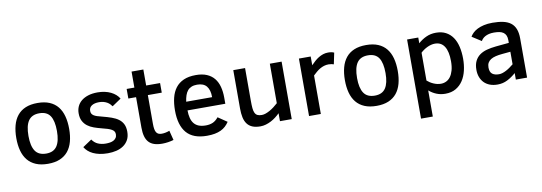

<svg xmlns="http://www.w3.org/2000/svg" viewBox="-62 -1074 4753 1685"><g transform="rotate(-10 2315.0 -231.0)"><path d="M522 -254.9Q522 -192.4 508.5 -142.6Q495.1 -92.8 466.6 -57.6Q438 -22.5 393.6 -3.7Q349.1 15.1 287.1 15.1Q224.6 15.1 179.7 -3.9Q134.8 -22.9 106.2 -58.1Q77.6 -93.3 64.2 -143.1Q50.8 -192.9 50.8 -254.9Q50.8 -317.9 64.5 -368.2Q78.1 -418.5 106.7 -453.9Q135.3 -489.3 179.9 -508.1Q224.6 -526.9 287.1 -526.9Q349.1 -526.9 393.6 -508.1Q438 -489.3 466.6 -453.9Q495.1 -418.5 508.5 -368.2Q522 -317.9 522 -254.9ZM413.1 -254.9Q413.1 -346.2 383.5 -390.6Q354 -435.1 287.1 -435.1Q220.2 -435.1 189.7 -390.6Q159.2 -346.2 159.2 -254.9Q159.2 -166 189.2 -121.1Q219.2 -76.2 287.1 -76.2Q353 -76.2 383.1 -121.1Q413.1 -166 413.1 -254.9Z M1020 -142.1Q1020 -99.6 1003.7 -69.8Q987.3 -40 959.7 -21Q932.1 -2 896 6.6Q859.9 15.1 820.3 15.1Q780.3 15.1 747.8 8.3Q715.3 1.5 689.9 -10.5Q664.6 -22.5 646.2 -39.1Q627.9 -55.7 616.2 -75.2L696.3 -128.9Q717.3 -98.1 748 -85Q778.8 -71.8 817.4 -71.8Q836.4 -71.8 854.5 -74.7Q872.6 -77.6 886.5 -85.2Q900.4 -92.8 908.9 -105.5Q917.5 -118.2 917.5 -137.2Q917.5 -151.9 911.1 -162.1Q904.8 -172.4 891.1 -180.4Q877.4 -188.5 855.7 -195.6Q834 -202.6 803.2 -210Q768.6 -218.8 736.8 -230Q705.1 -241.2 680.9 -259.5Q656.7 -277.8 642.1 -305.4Q627.4 -333 627.4 -374Q627.4 -406.7 639.6 -434.6Q651.9 -462.4 676.5 -482.9Q701.2 -503.4 737.5 -515.1Q773.9 -526.9 822.3 -526.9Q856 -526.9 885.5 -520.5Q915 -514.2 939.2 -502.4Q963.4 -490.7 981.9 -474.4Q1000.5 -458 1012.2 -438L932.1 -383.8Q924.8 -394.5 914.6 -404.8Q904.3 -415 890.4 -422.9Q876.5 -430.7 859.1 -435.3Q841.8 -439.9 820.3 -439.9Q779.3 -439.9 754.9 -424.1Q730.5 -408.2 730.5 -377.9Q730.5 -363.8 735.6 -354Q740.7 -344.2 752.2 -336.4Q763.7 -328.6 782.2 -322.5Q800.8 -316.4 827.1 -310.1Q871.6 -298.8 907.5 -286.1Q943.4 -273.4 968.3 -254.9Q993.2 -236.3 1006.6 -209.2Q1020 -182.1 1020 -142.1Z M1406.7 0Q1384.8 6.8 1357.2 11Q1329.6 15.1 1304.7 15.1Q1262.7 15.1 1233.2 5.1Q1203.6 -4.9 1184.8 -25.6Q1166 -46.4 1157.2 -78.6Q1148.4 -110.8 1148.4 -154.8V-426.8H1079.6V-512.2H1148.4V-654.8H1253.4V-512.2H1377.4V-426.8H1253.4V-170.9Q1253.4 -143.6 1256.6 -124.8Q1259.8 -106 1267.1 -94.2Q1274.4 -82.5 1286.4 -77.1Q1298.3 -71.8 1315.4 -71.8Q1332.5 -71.8 1351.6 -75.9Q1370.6 -80.1 1384.8 -85.9Z M1572.8 -233.9Q1573.2 -195.3 1580.8 -165.8Q1588.4 -136.2 1604.5 -116.5Q1620.6 -96.7 1646.2 -86.4Q1671.9 -76.2 1709.5 -76.2Q1744.6 -76.2 1771.7 -88.1Q1798.8 -100.1 1821.8 -128.9L1902.3 -74.2Q1887.7 -52.2 1869.6 -35.6Q1851.6 -19 1827.6 -7.8Q1803.7 3.4 1773.2 9.3Q1742.7 15.1 1703.6 15.1Q1581.1 15.1 1522.7 -52.5Q1464.4 -120.1 1464.4 -252Q1464.4 -314 1476.8 -364.5Q1489.3 -415 1516.8 -451.2Q1544.4 -487.3 1588.9 -507.1Q1633.3 -526.9 1697.8 -526.9Q1754.9 -526.9 1795.2 -509.8Q1835.4 -492.7 1860.8 -461.4Q1886.2 -430.2 1897.9 -386.2Q1909.7 -342.3 1909.7 -289.1V-233.9ZM1805.7 -311Q1805.7 -375 1778.8 -408.4Q1752 -441.9 1694.3 -441.9Q1665 -441.9 1644.3 -433.3Q1623.5 -424.8 1609.6 -408.2Q1595.7 -391.6 1587.4 -367.2Q1579.1 -342.8 1574.7 -311Z M2355.5 0V-70.8Q2338.4 -53.7 2318.1 -38.1Q2297.9 -22.5 2275.1 -10.7Q2252.4 1 2228.3 8.1Q2204.1 15.1 2179.7 15.1Q2136.7 15.1 2107.9 2.9Q2079.1 -9.3 2061.8 -33Q2044.4 -56.6 2037.1 -91.1Q2029.8 -125.5 2029.8 -169.9V-512.2H2134.8V-220.2Q2134.8 -181.6 2137.2 -155Q2139.6 -128.4 2147.5 -112.1Q2155.3 -95.7 2169.9 -88.4Q2184.6 -81.1 2208.5 -81.1Q2224.6 -81.1 2242.9 -87.4Q2261.2 -93.8 2280.5 -104.5Q2299.8 -115.2 2318.8 -129.6Q2337.9 -144 2355.5 -160.2V-512.2H2460.4V0Z M2907.7 -409.2Q2899.9 -412.1 2887.5 -414.6Q2875 -417 2861.8 -417Q2840.3 -417 2821.3 -411.1Q2802.2 -405.3 2784.9 -395.3Q2767.6 -385.3 2751.5 -371.6Q2735.4 -357.9 2719.7 -342.8V0H2614.7V-512.2H2719.7V-434.1Q2736.3 -451.7 2753.9 -467.3Q2771.5 -482.9 2790.8 -494.6Q2810.1 -506.3 2831.1 -513.2Q2852.1 -520 2875.5 -520Q2893.6 -520 2906.5 -517.3Q2919.4 -514.6 2928.7 -509.8Z M3450.2 -254.9Q3450.2 -192.4 3436.8 -142.6Q3423.3 -92.8 3394.8 -57.6Q3366.2 -22.5 3321.8 -3.7Q3277.3 15.1 3215.3 15.1Q3152.8 15.1 3107.9 -3.9Q3063 -22.9 3034.4 -58.1Q3005.9 -93.3 2992.4 -143.1Q2979 -192.9 2979 -254.9Q2979 -317.9 2992.7 -368.2Q3006.3 -418.5 3034.9 -453.9Q3063.5 -489.3 3108.2 -508.1Q3152.8 -526.9 3215.3 -526.9Q3277.3 -526.9 3321.8 -508.1Q3366.2 -489.3 3394.8 -453.9Q3423.3 -418.5 3436.8 -368.2Q3450.2 -317.9 3450.2 -254.9ZM3341.3 -254.9Q3341.3 -346.2 3311.8 -390.6Q3282.2 -435.1 3215.3 -435.1Q3148.4 -435.1 3117.9 -390.6Q3087.4 -346.2 3087.4 -254.9Q3087.4 -166 3117.4 -121.1Q3147.5 -76.2 3215.3 -76.2Q3281.2 -76.2 3311.3 -121.1Q3341.3 -166 3341.3 -254.9Z M4033.7 -259.8Q4033.7 -206.1 4022 -156.2Q4010.3 -106.4 3985.4 -68.4Q3960.4 -30.3 3921.4 -7.6Q3882.3 15.1 3827.6 15.1Q3786.1 15.1 3750 0.7Q3713.9 -13.7 3683.6 -40V192.9H3578.6V-512.2H3678.2V-460.9Q3710.4 -490.2 3750.2 -508.5Q3790 -526.9 3837.4 -526.9Q3888.7 -526.9 3925.5 -507.3Q3962.4 -487.8 3986.6 -452.6Q4010.7 -417.5 4022.2 -368.2Q4033.7 -318.8 4033.7 -259.8ZM3925.3 -257.8Q3925.3 -344.2 3896.7 -389.2Q3868.2 -434.1 3812.5 -434.1Q3794.9 -434.1 3777.1 -429.4Q3759.3 -424.8 3742.7 -416.7Q3726.1 -408.7 3710.9 -398.2Q3695.8 -387.7 3683.6 -376V-127.9Q3695.3 -117.7 3709.2 -108.6Q3723.1 -99.6 3738.8 -92.8Q3754.4 -85.9 3771 -82Q3787.6 -78.1 3804.7 -78.1Q3829.1 -78.1 3851.1 -88.4Q3873 -98.6 3889.4 -120.4Q3905.8 -142.1 3915.5 -176Q3925.3 -210 3925.3 -257.8Z M4457.5 0V-58.1Q4421.4 -25.9 4381.1 -5.4Q4340.8 15.1 4293.5 15.1Q4254.4 15.1 4224.1 3.4Q4193.8 -8.3 4173.3 -29.5Q4152.8 -50.8 4142.1 -79.8Q4131.3 -108.9 4131.3 -144Q4131.3 -190.4 4146.7 -221.7Q4162.1 -252.9 4189.2 -272.7Q4216.3 -292.5 4253.7 -302.5Q4291 -312.5 4335.4 -316.9L4452.6 -328.1V-352.1Q4452.6 -377.4 4445.1 -394.3Q4437.5 -411.1 4423.1 -421.4Q4408.7 -431.6 4387.5 -435.8Q4366.2 -439.9 4339.4 -439.9Q4313.5 -439.9 4294.2 -435.1Q4274.9 -430.2 4260.7 -422.4Q4246.6 -414.6 4237.3 -404.5Q4228 -394.5 4222.7 -384.8L4139.6 -438Q4148.9 -454.6 4165.3 -470.5Q4181.6 -486.3 4206.1 -498.8Q4230.5 -511.2 4263.9 -519Q4297.4 -526.9 4341.3 -526.9Q4395 -526.9 4435.5 -518.1Q4476.1 -509.3 4503.2 -488.8Q4530.3 -468.3 4543.9 -433.8Q4557.6 -399.4 4557.6 -348.1V0ZM4452.6 -249 4379.4 -242.2Q4345.7 -239.3 4319.6 -232.9Q4293.5 -226.6 4275.6 -215.3Q4257.8 -204.1 4248.5 -187.3Q4239.3 -170.4 4239.3 -146Q4239.3 -105.5 4260.7 -88.6Q4282.2 -71.8 4321.3 -71.8Q4336.4 -71.8 4352.8 -77.1Q4369.1 -82.5 4386 -91.3Q4402.8 -100.1 4419.7 -112.1Q4436.5 -124 4452.6 -137.2Z"/></g></svg>

Font: Lorenzo Sans Medium
Style: Regular
Weight: 500
Foundry: Intel Corporation
Version: Version 1.00; ttfautohint (v1.5)